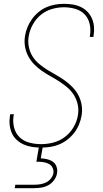

<svg xmlns="http://www.w3.org/2000/svg" viewBox="-20 -763 540 1003"><path d="M195 8Q171 8 148 4.5Q125 1 104.5 -8Q84 -17 67.5 -32Q51 -47 42 -67.5Q33 -88 30.5 -111Q28 -134 32 -158Q32 -160 32.5 -162Q33 -164 33 -166H53Q52 -164 52 -162Q52 -160 51 -159Q46 -127 53.5 -97Q61 -67 82 -46.5Q103 -26 133 -18Q163 -10 195 -10Q227 -10 259.5 -18.5Q292 -27 319.5 -48Q347 -69 364.5 -99Q382 -129 387 -161Q392 -190 386 -217Q380 -244 366 -266.5Q352 -289 332 -306Q312 -323 289.5 -337.5Q267 -352 243.5 -365Q220 -378 198.5 -393Q177 -408 158.5 -427Q140 -446 127.5 -469.5Q115 -493 110.5 -520.5Q106 -548 111 -577Q115 -600 124 -622Q133 -644 147.5 -664Q162 -684 181.5 -700Q201 -716 223 -725.5Q245 -735 268 -739Q291 -743 314 -743Q337 -743 359.5 -739.5Q382 -736 402 -726.5Q422 -717 437 -701.5Q452 -686 460.5 -666Q469 -646 471 -623.5Q473 -601 469 -578Q469 -576 468.5 -574Q468 -572 468 -570H449Q449 -571 449.5 -573Q450 -575 450 -577Q455 -608 448.5 -637.5Q442 -667 422.5 -687.5Q403 -708 374 -716.5Q345 -725 314 -725Q283 -725 251.5 -716Q220 -707 194 -686Q168 -665 151.5 -635Q135 -605 130 -574Q125 -546 130.5 -518.5Q136 -491 150 -468.5Q164 -446 184.5 -429Q205 -412 227.5 -398Q250 -384 273.5 -371Q297 -358 318.5 -342.5Q340 -327 358.5 -308Q377 -289 389.5 -265.5Q402 -242 406.5 -214.5Q411 -187 406 -158Q402 -135 392.5 -112Q383 -89 367.5 -69Q352 -49 332 -33.5Q312 -18 289 -8.5Q266 1 242 4.5Q218 8 195 8ZM57 220 60 202H160Q175 202 190.5 199.5Q206 197 220.5 190Q235 183 245.5 170Q256 157 259 142Q261 127 255 114Q249 101 236.5 94Q224 87 209.5 84.5Q195 82 180 82H170L184 0H204L193 64Q210 65 227 69Q244 73 257 82.5Q270 92 275.5 108.5Q281 125 278 142Q275 161 262.5 178Q250 195 232.5 204.5Q215 214 195.5 217Q176 220 157 220Z"/></svg>

Font: Iosevka SS04 Thin
Style: Italic
Weight: 100
Italic angle: -9°
Monospace: yes
Designer: Belleve Invis
Foundry: Belleve Invis
Version: Version 19.0.0; ttfautohint (v1.8.4)